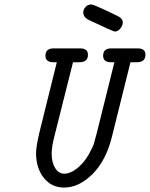

<svg xmlns="http://www.w3.org/2000/svg" viewBox="-20 -827 670 858"><path d="M141.1 -143.1Q141.1 -169.9 155.8 -233.9L233.9 -548.8H219.2Q183.1 -548.8 183.1 -578.1Q183.1 -611.3 221.2 -610.8H337.9Q373 -610.8 373 -582Q373 -548.8 334 -548.8H306.2Q303.2 -535.6 223.1 -217.8Q210.9 -171.9 210.9 -140.1Q210.9 -101.1 226.6 -75.9Q242.2 -50.8 267.1 -50.8Q297.9 -50.8 333 -82Q358.9 -105 377.4 -138.4Q396 -171.9 399.9 -186.5Q403.8 -201.2 413.1 -234.9L491.2 -548.8H476.1Q440.9 -548.8 440.9 -578.1Q440.9 -611.3 478 -610.8H595.2Q630.4 -610.8 629.9 -582Q629.9 -548.8 590.8 -548.8H563Q561 -541 481 -219.2Q455.1 -111.3 395 -50.8Q334 11.2 266.1 11.2Q210 11.2 175.5 -32.5Q141.1 -76.2 141.1 -143.1ZM352.1 -772Q352.1 -784.2 362.1 -795.7Q372.1 -807.1 388.2 -807.1Q399.4 -807.1 504.9 -755.9Q528.8 -744.6 528.8 -726.1Q528.8 -714.8 518.3 -700.4Q507.8 -686 493.2 -686Q486.3 -686 378.9 -736.8Q352.1 -749 352.1 -772Z"/></svg>

Font: CMU Typewriter Text
Style: Italic
Weight: 500
Italic angle: -14.04°
Version: Version 0.7.0